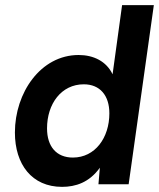

<svg xmlns="http://www.w3.org/2000/svg" viewBox="-20 -717 618 747"><path d="M221.5 10C274 10 327.5 -7 368.5 -64.5L363 0H480.5L578.5 -697H455L418 -428C394 -478.5 344 -503 286 -503C138 -503 38 -356 38 -201.5C38 -77.5 104 10 221.5 10ZM163 -217.5C163 -313.5 219 -389 306 -389C368.5 -389 405.5 -346 405.5 -276C405.5 -181 350 -104 263.5 -104C200 -104 163 -146.5 163 -217.5Z"/></svg>

Font: HK Grotesk
Style: Bold Italic
Weight: 700
Italic angle: -16°
Designer: Alfredo Marco Pradil
Foundry: Hanken Design Co.
Version: Version 3.001;FEAKit 1.0